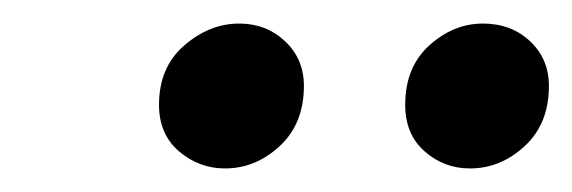

<svg xmlns="http://www.w3.org/2000/svg" viewBox="-20 -754 486 163"><path d="M171 -611Q149 -611 132 -625.5Q115 -640 115 -665Q115 -697 136.5 -715.5Q158 -734 183 -734Q206 -734 222 -719Q238 -704 238 -681Q238 -649 217.5 -630Q197 -611 171 -611ZM379 -611Q357 -611 340.5 -625.5Q324 -640 324 -665Q324 -697 344.5 -715.5Q365 -734 390 -734Q414 -734 430 -719Q446 -704 446 -681Q446 -649 425.5 -630Q405 -611 379 -611Z"/></svg>

Font: Source Serif 4 Semibold
Style: Italic
Weight: 600
Italic angle: -12°
Designer: Frank Grießhammer
Foundry: Adobe
Version: Version 4.005;hotconv 1.1.0;makeotfexe 2.6.0